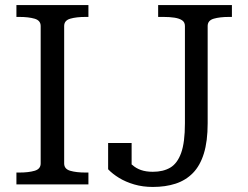

<svg xmlns="http://www.w3.org/2000/svg" viewBox="-20 -730 980 760"><path d="M141 -83V-627Q141 -649 117 -656Q93 -663 56 -663H45V-710H330V-663H319Q282 -663 258 -656Q234 -649 234 -627V-83Q234 -61 258 -54Q282 -47 319 -47H330V0H45V-47H56Q93 -47 117 -54Q141 -61 141 -83ZM606 -710H898V-663H887Q850 -663 826 -656Q802 -649 802 -627V-242Q802 -171 787 -122.5Q772 -74 743.5 -45Q715 -16 675 -3Q635 10 585 10Q545 10 511 0Q477 -10 451 -26Q425 -42 408 -60V-164H501V-79Q502 -78 504 -77Q518 -64 538 -57Q558 -50 585 -50Q626 -50 654 -66.5Q682 -83 697 -124.5Q712 -166 712 -242V-627Q712 -642 701 -649.5Q690 -657 671 -660Q652 -663 627 -663H606Z"/></svg>

Font: Roboto Serif 20pt
Style: Regular
Weight: 400
Designer: Greg Gazdowicz
Foundry: Commercial Type
Version: Version 1.008